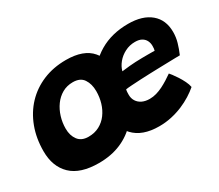

<svg xmlns="http://www.w3.org/2000/svg" viewBox="-102 -752 1121 984"><g transform="rotate(-30 458.5 -260.0)"><path d="M241.5 11.2Q132.1 11.2 78.4 -40.5Q24.6 -92.2 24.6 -183.1Q24.6 -259.6 48.5 -323.3Q72.4 -387 116.4 -433.6Q160.5 -480.1 221.6 -505.8Q282.8 -531.4 357.2 -531.4Q461.8 -531.4 508.2 -476.8Q554.8 -422.2 554.8 -329.4Q554.8 -254.2 533.4 -191.9Q512 -129.6 471.2 -84Q430.5 -38.4 372.6 -13.6Q314.8 11.2 241.5 11.2ZM262.4 -132.2Q298.8 -132.2 326.8 -147.2Q354.8 -162.1 374 -188Q393.2 -213.9 403.1 -246.8Q412.9 -279.6 412.9 -315.5Q412.9 -357.9 393.8 -386.5Q374.8 -415.1 331 -415.1Q296 -415.1 268.2 -399.3Q240.4 -383.5 220.9 -356.5Q201.4 -329.5 191.1 -295.9Q180.8 -262.4 180.8 -227Q180.8 -185.9 201 -159.1Q221.2 -132.2 262.4 -132.2ZM846.4 -89.5Q826.8 -72.5 800.5 -55.9Q774.2 -39.4 743.1 -26.2Q711.9 -13.1 676.6 -5.2Q641.2 2.6 603.1 2.6Q503.5 2.6 453.1 -51.4Q402.8 -105.4 402.8 -193.2Q402.8 -293.6 442.9 -370.1Q483.1 -446.6 555.8 -489.5Q628.5 -532.4 725.8 -532.4Q810.8 -532.4 858.2 -492.6Q905.8 -452.9 905.8 -380.9Q905.8 -349.5 897.2 -320.1Q888.8 -290.8 875.5 -260Q870.1 -260 847.8 -259.6Q825.5 -259.1 796.1 -258.3Q766.8 -257.5 739.1 -256.8Q711.4 -256 695.2 -255.4Q669 -254.8 639.4 -253.1Q609.8 -251.5 585.5 -250Q561.2 -248.5 550.1 -246.6Q548.1 -239 547.8 -231.2Q547.4 -223.4 547.4 -215.2Q547.4 -194.4 557.6 -178.1Q567.8 -161.8 586.6 -152.6Q605.4 -143.5 631.2 -143.5Q651 -143.5 670.7 -149.1Q690.4 -154.8 709.5 -164.2Q728.6 -173.8 746.4 -185Q764.1 -196.2 780 -207.4Q782.5 -204.9 792.1 -192.6Q801.6 -180.2 813.1 -162.5Q824.6 -144.8 834.1 -125.4Q843.6 -106.1 846.4 -89.5ZM579.5 -336.2Q594 -338.4 626.8 -341.4Q659.6 -344.5 701.9 -345Q718.1 -345.2 733.6 -345.2Q749 -345.1 760.3 -345.1Q771.6 -345 775.2 -344.6Q777 -349.5 777.7 -356.2Q778.4 -362.9 778.4 -372.9Q778.4 -389.2 771.4 -403.2Q764.5 -417.2 749.6 -425.9Q734.6 -434.6 710.4 -434.6Q678.4 -434.6 650.8 -420.6Q623.1 -406.5 604.6 -384Q586 -361.5 579.5 -336.2Z"/></g></svg>

Font: Grandstander Thin
Style: Italic
Weight: 100
Italic angle: -15°
Designer: Tyler Finck
Foundry: Etcetera Type Co
Version: Version 1.200